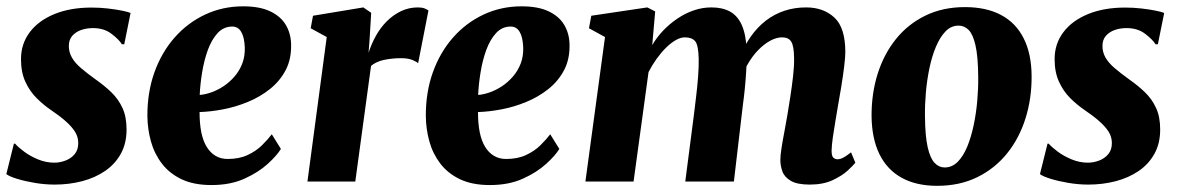

<svg xmlns="http://www.w3.org/2000/svg" viewBox="-22 -588 3822 622"><path d="M380.5 -444.5H373Q363.5 -460 339.2 -478.5Q315 -497 279 -497Q258.5 -497 240.8 -490.8Q223 -484.5 212 -471.8Q201 -459 201 -439Q201 -419 210.8 -401.8Q220.5 -384.5 240 -367.8Q259.5 -351 288 -330.5Q316.5 -310.5 339 -288.8Q361.5 -267 374.8 -238.2Q388 -209.5 388 -168.5Q388 -123.5 369.5 -90Q351 -56.5 318.5 -34.2Q286 -12 244 -1Q202 10 155 10Q123.5 10 90.8 4.5Q58 -1 33 -8.8Q8 -16.5 -1.5 -24L23 -122.5H27Q37 -111 56.5 -96.5Q76 -82 101.5 -71.5Q127 -61 154 -61Q172 -61 190 -67.8Q208 -74.5 219.8 -88.5Q231.5 -102.5 231.5 -124.5Q231.5 -145 220.5 -162Q209.5 -179 189.8 -196.2Q170 -213.5 142.5 -232Q119 -248 96.8 -270Q74.5 -292 60.2 -323Q46 -354 46 -396.5Q46 -446 74.5 -483.8Q103 -521.5 154.5 -542.5Q206 -563.5 274.5 -563.5Q301.5 -563.5 327.5 -560.5Q353.5 -557.5 373.2 -553.5Q393 -549.5 401 -546Z M888 -105.5Q875 -84 845 -56.8Q815 -29.5 769.5 -9Q724 11.5 663 11.5Q606 11.5 566.5 -7.2Q527 -26 502.5 -58Q478 -90 467 -129.8Q456 -169.5 455.5 -211Q455 -288.5 478.2 -353.5Q501.5 -418.5 543.5 -466.2Q585.5 -514 642.5 -540.8Q699.5 -567.5 765.5 -567.5Q819.5 -567.5 853.5 -551.2Q887.5 -535 903.8 -507.5Q920 -480 921 -446Q922.5 -397.5 903.8 -361.5Q885 -325.5 852.8 -299.8Q820.5 -274 781 -257.8Q741.5 -241.5 700.8 -233.8Q660 -226 624.5 -225Q624.5 -187.5 630.2 -159.2Q636 -131 647.8 -112Q659.5 -93 676.5 -83Q693.5 -73 715.5 -73Q753 -73 780.2 -85.8Q807.5 -98.5 826.5 -117.2Q845.5 -136 858.5 -153ZM730.5 -502Q702.5 -502 683 -480.8Q663.5 -459.5 651.2 -425.8Q639 -392 632.8 -353.5Q626.5 -315 625 -280.5Q641.5 -281.5 661.8 -288.5Q682 -295.5 701.5 -308.2Q721 -321 737.2 -339.5Q753.5 -358 762.8 -382Q772 -406 771 -435Q769.5 -468.5 759.2 -485.2Q749 -502 730.5 -502Z M974 0 1036.5 -468 984.5 -496.5 992 -537 1155 -564 1180.5 -546.5 1175 -455.5 1172 -417Q1181 -445.5 1195.8 -472Q1210.5 -498.5 1231 -519Q1251.5 -539.5 1277 -551.8Q1302.5 -564 1332 -564Q1345.5 -564 1354 -560.5Q1362.5 -557 1366 -554L1332.5 -383Q1329.5 -387 1315.2 -393.2Q1301 -399.5 1277.5 -399.5Q1262.5 -399.5 1248.2 -398Q1234 -396.5 1221.2 -393.8Q1208.5 -391 1198 -386Q1187.5 -381 1180 -374.5L1129 0Z M1790 -105.5Q1777 -84 1747 -56.8Q1717 -29.5 1671.5 -9Q1626 11.5 1565 11.5Q1508 11.5 1468.5 -7.2Q1429 -26 1404.5 -58Q1380 -90 1369 -129.8Q1358 -169.5 1357.5 -211Q1357 -288.5 1380.2 -353.5Q1403.5 -418.5 1445.5 -466.2Q1487.5 -514 1544.5 -540.8Q1601.5 -567.5 1667.5 -567.5Q1721.5 -567.5 1755.5 -551.2Q1789.5 -535 1805.8 -507.5Q1822 -480 1823 -446Q1824.5 -397.5 1805.8 -361.5Q1787 -325.5 1754.8 -299.8Q1722.5 -274 1683 -257.8Q1643.5 -241.5 1602.8 -233.8Q1562 -226 1526.5 -225Q1526.5 -187.5 1532.2 -159.2Q1538 -131 1549.8 -112Q1561.5 -93 1578.5 -83Q1595.5 -73 1617.5 -73Q1655 -73 1682.2 -85.8Q1709.5 -98.5 1728.5 -117.2Q1747.5 -136 1760.5 -153ZM1632.5 -502Q1604.5 -502 1585 -480.8Q1565.5 -459.5 1553.2 -425.8Q1541 -392 1534.8 -353.5Q1528.5 -315 1527 -280.5Q1543.5 -281.5 1563.8 -288.5Q1584 -295.5 1603.5 -308.2Q1623 -321 1639.2 -339.5Q1655.5 -358 1664.8 -382Q1674 -406 1673 -435Q1671.5 -468.5 1661.2 -485.2Q1651 -502 1632.5 -502Z M2100.5 -551 2091 -442Q2105.5 -467 2126.5 -489Q2147.5 -511 2172.8 -528Q2198 -545 2225.8 -554.5Q2253.5 -564 2283 -564Q2318.5 -564 2343 -550.5Q2367.5 -537 2381 -507Q2394.5 -477 2397 -426.5Q2397 -418.5 2397 -409Q2397 -399.5 2396.2 -389.2Q2395.5 -379 2394 -369L2373 -398Q2388.5 -438.5 2410.2 -469.5Q2432 -500.5 2459.5 -521.5Q2487 -542.5 2519.5 -553.2Q2552 -564 2589.5 -564Q2645.5 -564 2681 -531.2Q2716.5 -498.5 2716.5 -419Q2716.5 -403.5 2712.8 -372.8Q2709 -342 2703.5 -308Q2698 -274 2693 -247Q2689 -222 2684.2 -194.8Q2679.5 -167.5 2676 -142.8Q2672.5 -118 2672 -100Q2672 -82 2678 -77Q2684 -72 2691 -72Q2699.5 -72 2709 -76.8Q2718.5 -81.5 2735 -94.5L2749 -61Q2743 -53 2724.8 -36Q2706.5 -19 2675.8 -4.5Q2645 10 2601 10Q2560.5 10 2539.8 -2.2Q2519 -14.5 2512.5 -33Q2506 -51.5 2506 -70Q2506 -84.5 2509.8 -108.5Q2513.5 -132.5 2519 -160.8Q2524.5 -189 2529 -216.5Q2533.5 -243.5 2538.5 -276Q2543.5 -308.5 2547.2 -341Q2551 -373.5 2550.5 -400.5Q2550 -440 2541 -453.5Q2532 -467 2512 -467Q2493.5 -467 2473.5 -456.2Q2453.5 -445.5 2434 -425.5Q2414.5 -405.5 2398.8 -377.5Q2383 -349.5 2373.5 -315.5L2397 -404.5Q2397 -382 2395.2 -354.8Q2393.5 -327.5 2390.8 -299.8Q2388 -272 2384.5 -247L2355.5 0H2198L2226 -216Q2229.5 -244 2233.2 -275.8Q2237 -307.5 2239.5 -339.2Q2242 -371 2241.5 -398Q2240.5 -442 2230 -454.5Q2219.5 -467 2196.5 -467Q2183 -467 2167.5 -458.2Q2152 -449.5 2136 -433.8Q2120 -418 2105.2 -397.5Q2090.5 -377 2079 -354.5L2030.5 0H1874.5L1938 -468L1886 -496.5L1893.5 -537L2075 -564Z M3104 -565Q3173 -565 3221 -539.5Q3269 -514 3294.2 -464Q3319.5 -414 3320 -342Q3320.5 -269 3300.2 -204.5Q3280 -140 3240.5 -91Q3201 -42 3144 -14Q3087 14 3014 14Q2946.5 14 2899.2 -12Q2852 -38 2827.2 -88.2Q2802.5 -138.5 2801.5 -210.5Q2801 -284.5 2821.2 -348.8Q2841.5 -413 2880.5 -461.5Q2919.5 -510 2976 -537.5Q3032.5 -565 3104 -565ZM3083.5 -505Q3059 -505 3041 -486.2Q3023 -467.5 3010 -436.5Q2997 -405.5 2989 -367.2Q2981 -329 2977.5 -289Q2974 -249 2974.5 -213Q2975 -148 2983.2 -111.5Q2991.5 -75 3005.8 -60.2Q3020 -45.5 3038 -45.5Q3062.5 -45.5 3080.8 -64Q3099 -82.5 3111.8 -113.8Q3124.5 -145 3132.5 -183.5Q3140.5 -222 3144 -262.2Q3147.5 -302.5 3147 -339Q3146.5 -405 3138.2 -441Q3130 -477 3116 -491Q3102 -505 3083.5 -505Z M3729 -444.5H3721.5Q3712 -460 3687.8 -478.5Q3663.5 -497 3627.5 -497Q3607 -497 3589.2 -490.8Q3571.5 -484.5 3560.5 -471.8Q3549.5 -459 3549.5 -439Q3549.5 -419 3559.2 -401.8Q3569 -384.5 3588.5 -367.8Q3608 -351 3636.5 -330.5Q3665 -310.5 3687.5 -288.8Q3710 -267 3723.2 -238.2Q3736.5 -209.5 3736.5 -168.5Q3736.5 -123.5 3718 -90Q3699.5 -56.5 3667 -34.2Q3634.5 -12 3592.5 -1Q3550.5 10 3503.5 10Q3472 10 3439.2 4.5Q3406.5 -1 3381.5 -8.8Q3356.5 -16.5 3347 -24L3371.5 -122.5H3375.5Q3385.5 -111 3405 -96.5Q3424.5 -82 3450 -71.5Q3475.5 -61 3502.5 -61Q3520.5 -61 3538.5 -67.8Q3556.5 -74.5 3568.2 -88.5Q3580 -102.5 3580 -124.5Q3580 -145 3569 -162Q3558 -179 3538.2 -196.2Q3518.5 -213.5 3491 -232Q3467.5 -248 3445.2 -270Q3423 -292 3408.8 -323Q3394.5 -354 3394.5 -396.5Q3394.5 -446 3423 -483.8Q3451.5 -521.5 3503 -542.5Q3554.5 -563.5 3623 -563.5Q3650 -563.5 3676 -560.5Q3702 -557.5 3721.8 -553.5Q3741.5 -549.5 3749.5 -546Z"/></svg>

Font: Merriweather 28pt Black
Style: Italic
Weight: 900
Italic angle: -7.8°
Version: Version 2.101